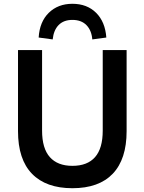

<svg xmlns="http://www.w3.org/2000/svg" viewBox="-20 -983 762 1013"><path d="M362 10Q223 10 149 -66Q75 -142 75 -291V-719H202V-294Q202 -200 243 -154Q284 -108 362 -108Q441 -108 481.5 -154Q522 -200 522 -294V-719H648V-291Q648 -143 575 -66.5Q502 10 362 10ZM258 -775 184 -785Q189 -868 237.5 -915.5Q286 -963 362 -963Q439 -963 487 -915.5Q535 -868 541 -785L467 -775Q463 -823 436 -850.5Q409 -878 362 -878Q316 -878 289.5 -851Q263 -824 258 -775Z"/></svg>

Font: Nunitoga
Style: Bold
Weight: 700
Designer: Vernon Adams
Foundry: Vernon Adams
Version: Version 1.0